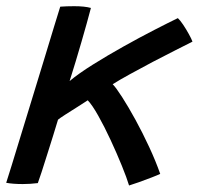

<svg xmlns="http://www.w3.org/2000/svg" viewBox="-22 -562 626 604"><path d="M384 21.5Q377 -2 361.2 -40.8Q345.5 -79.5 326 -121.5Q306.5 -163.5 287.2 -197.8Q268 -232 254 -246.5Q244.5 -240 223.8 -227Q203 -214 184 -201.8Q165 -189.5 160.5 -185.5Q154 -164 144.8 -134.2Q135.5 -104.5 126 -74.5Q116.5 -44.5 108.8 -20.5Q101 3.5 97 14Q73 17 49.5 17Q34.5 17 21 16Q7.5 15 -2.5 13Q2 -0.5 14.5 -41Q27 -81.5 44.2 -138Q61.5 -194.5 80.5 -256.5Q99.5 -318.5 117.2 -376.5Q135 -434.5 148.2 -478.5Q161.5 -522.5 167.5 -541Q186.5 -542.5 211.5 -542.5Q244.5 -542.5 264 -537Q252.5 -493 234.2 -430Q216 -367 197 -307Q225 -330.5 270.5 -359Q316 -387.5 367 -416Q418 -444.5 463.8 -468Q509.5 -491.5 537.5 -505Q545 -498 554.5 -483.8Q564 -469.5 572.2 -454.5Q580.5 -439.5 583.5 -431Q564 -421 530 -404Q496 -387 458 -367Q420 -347 386 -328.2Q352 -309.5 332.5 -297Q343 -286.5 362.2 -256.5Q381.5 -226.5 404 -185.5Q426.5 -144.5 447.2 -99.8Q468 -55 482 -15Q475 -11.5 455.2 -3.8Q435.5 4 414.8 11.2Q394 18.5 384 21.5Z"/></svg>

Font: Grandstander
Style: Italic
Weight: 400
Italic angle: -15°
Designer: Tyler Finck
Foundry: Etcetera Type Co
Version: Version 1.200; ttfautohint (v1.8.3)